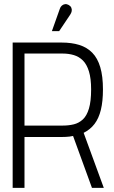

<svg xmlns="http://www.w3.org/2000/svg" viewBox="-20 -905 550 925"><path d="M318 -834Q324 -843 325.5 -851.5Q327 -860 323.5 -868Q320 -876 311 -881Q302 -886 293.5 -885Q285 -884 278 -878Q271 -872 268 -862L230 -755H265ZM277 -700H41V0H98V-245H277Q287 -245 296.5 -245.5Q306 -246 315 -247Q324 -248 332 -250L423 0H480L383 -265Q415 -281 435.5 -308Q456 -335 466 -376Q476 -417 476 -474Q476 -538 463 -581.5Q450 -625 424.5 -651Q399 -677 362 -688.5Q325 -700 277 -700ZM282 -300H98V-647H282Q311 -647 336 -639.5Q361 -632 379.5 -613.5Q398 -595 408.5 -561Q419 -527 419 -474Q419 -417 408.5 -382Q398 -347 379 -329.5Q360 -312 335.5 -306Q311 -300 282 -300Z"/></svg>

Font: Advent Pro
Style: Regular
Weight: 400
Designer: VivaRado, Andreas Kalpakidis
Foundry: VivaRado, Andreas Kalpakidis
Version: Version 3.000